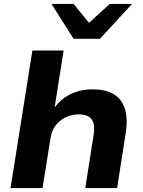

<svg xmlns="http://www.w3.org/2000/svg" viewBox="-20 -964 731 984"><path d="M34 0 146 -705H306L258 -401H251Q287 -454 338.5 -480Q390 -506 456 -506Q520 -506 561.5 -482Q603 -458 619.5 -408Q636 -358 624 -280L580 0H417L460 -274Q466 -311 459 -333.5Q452 -356 433 -367Q414 -378 383 -378Q346 -378 314.5 -362Q283 -346 263.5 -319Q244 -292 239 -257L198 0ZM357 -765 244 -944H357L436 -847L543 -944H657L492 -765Z"/></svg>

Font: Nunito Sans 10pt SemiExpanded ExtraBold
Style: Italic
Weight: 800
Width: 6
Italic angle: -9°
Designer: Vernon Adams
Foundry: Vernon Adams
Version: Version 3.101;gftools[0.9.27]